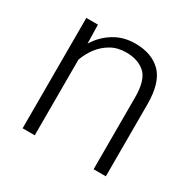

<svg xmlns="http://www.w3.org/2000/svg" viewBox="-125 -667 800 796"><g transform="rotate(30 275.0 -269.0)"><path d="M292.5 -487.3Q251 -487.3 219.7 -469.2Q188.5 -451.2 167.2 -422.6Q146 -394 134.8 -361.8V0H76.7V-528.3H132.3L134.3 -438.5Q161.6 -483.4 205.8 -510.7Q250 -538.1 306.6 -538.1Q385.7 -538.1 430.4 -493.4Q475.1 -448.7 475.1 -344.2V0H416.5V-344.7Q416.5 -426.3 383.1 -456.8Q349.6 -487.3 292.5 -487.3Z"/></g></svg>

Font: Vazirmatn RD UI FD ExtraLight
Style: Regular
Weight: 200
Designer: Saber Rastikerdar
Foundry: Saber Rastikerdar
Version: Version 33.003